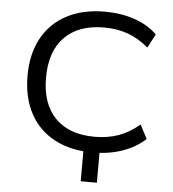

<svg xmlns="http://www.w3.org/2000/svg" viewBox="-58 -767 883 982"><g transform="rotate(5 383.0 -276.5)"><path d="M393 161V-38H476V161ZM441 9Q328 9 245.5 -34.5Q163 -78 119 -159.5Q75 -241 75 -353Q75 -465 119 -546Q163 -627 245.5 -670.5Q328 -714 441 -714Q524 -714 593 -690.5Q662 -667 710 -621L673 -550Q622 -593 567 -613Q512 -633 443 -633Q314 -633 242 -560.5Q170 -488 170 -352Q170 -217 241.5 -144.5Q313 -72 443 -72Q512 -72 567 -92Q622 -112 673 -155L710 -84Q662 -39 593 -15Q524 9 441 9Z"/></g></svg>

Font: Nunito Sans 10pt SemiExpanded
Style: Regular
Weight: 400
Width: 6
Designer: Vernon Adams
Foundry: Vernon Adams
Version: Version 3.101;gftools[0.9.27]